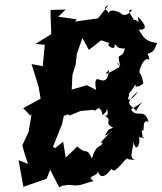

<svg xmlns="http://www.w3.org/2000/svg" viewBox="-20 -768 697 827"><path d="M590 -209C610 -189 584 -257 620 -244C600 -308 569 -255 544 -297C619 -339 599 -350 566 -290C547 -318 506 -315 575 -375C550 -335 522 -329 535 -354C541 -387 525 -340 563 -404C562 -380 602 -411 597 -409C597 -409 595 -437 582 -453C574 -460 601 -528 621 -511C630 -504 607 -581 588 -530C652 -542 642 -553 657 -583C591 -588 588 -635 576 -640C610 -638 617 -653 573 -697C583 -651 571 -689 555 -682C558 -688 519 -728 547 -726C553 -722 517 -690 502 -710C473 -728 447 -726 450 -710C440 -731 415 -727 449 -748L402 -689L303 -675L310 -685L231 -696L263 -727L198 -725V-697L201 -621L133 -579L173 -575L164 -483L116 -492L146 -395L155 -343L80 -302L111 -270L116 -277L103 -199L76 -142L88 -99L101 -62L60 -78L81 38L74 39L181 2L196 -37L235 39L249 32L277 28C329 37 340 21 384 12C342 -14 414 -4 400 -40C410 26 460 -31 468 -60C438 -16 497 -38 507 -75C445 -19 467 -16 518 -78C555 -106 489 -77 569 -80C529 -79 554 -122 555 -157C567 -101 589 -159 577 -179C599 -165 605 -192 596 -170ZM448 -210C436 -191 416 -165 465 -206C450 -194 393 -136 421 -155C421 -131 395 -154 376 -85C351 -139 358 -96 313 -137L263 -89L252 -158L218 -130L208 -135L247 -233L255 -269L274 -276L279 -270L327 -290L383 -295C394 -278 406 -334 422 -272C438 -285 443 -292 442 -320C431 -314 465 -252 419 -274C479 -251 419 -242 467 -218ZM484 -501C493 -473 495 -505 494 -479C439 -447 421 -440 450 -467C444 -415 427 -418 405 -426C385 -433 391 -400 394 -381L354 -401L289 -382L292 -446L306 -491L311 -536L335 -604L363 -553L424 -601C409 -596 392 -602 452 -582C432 -575 479 -542 474 -578C488 -569 481 -559 518 -559C505 -504 479 -555 498 -484Z"/></svg>

Font: Asimov Aggro
Style: CondIt
Weight: 500
Designer: Google
Version: Version 2.000980; 2014